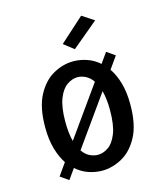

<svg xmlns="http://www.w3.org/2000/svg" viewBox="-108 -789 767 887"><g transform="rotate(-15 275.0 -346.0)"><path d="M74.5 -14 115.5 -72Q94.5 -103 81.8 -147.5Q69 -192 69 -251Q69 -346 99.8 -403.2Q130.5 -460.5 177.2 -486.2Q224 -512 272.5 -512Q304.5 -512 336.8 -501.2Q369 -490.5 396.5 -466.5L431 -515L470.5 -487.5L429.5 -429.5Q451 -398.5 463.8 -354.2Q476.5 -310 476.5 -251Q476.5 -155.5 445.8 -98Q415 -40.5 368 -14.8Q321 11 272.5 11Q240.5 11 208.2 0Q176 -11 148.5 -35L114 13.5ZM165.5 -251Q165.5 -222.5 168.2 -199Q171 -175.5 176 -157L345.5 -395Q330 -417 310.8 -426.5Q291.5 -436 272.5 -436Q247.5 -436 222.8 -419.2Q198 -402.5 181.8 -362Q165.5 -321.5 165.5 -251ZM272.5 -65Q297.5 -65 322 -81.5Q346.5 -98 362.8 -138.5Q379 -179 379 -251Q379 -279 376.2 -302Q373.5 -325 368.5 -343.5L199 -105.5Q214.5 -83.5 234 -74.2Q253.5 -65 272.5 -65ZM295 -564 247 -601.5 363 -706 420 -668.5Z"/></g></svg>

Font: Trispace SemiCondensed
Style: Regular
Weight: 400
Width: 4
Designer: Tyler Finck
Foundry: Etcetera Type Company
Version: Version 1.210; ttfautohint (v1.8.3)